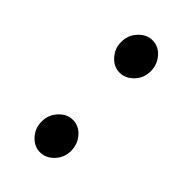

<svg xmlns="http://www.w3.org/2000/svg" viewBox="-161 -573 585 585"><g transform="rotate(45 132.0 -280.0)"><path d="M69 -38ZM196 -108Q196 -79 176.5 -58.5Q157 -38 132 -38Q107 -38 88 -58.5Q69 -79 69 -108Q69 -137 88.5 -158Q108 -179 133 -179Q159 -179 177.5 -158Q196 -137 196 -108ZM196 -451Q196 -422 176.5 -401.5Q157 -381 132 -381Q107 -381 88 -401.5Q69 -422 69 -451Q69 -480 88.5 -501Q108 -522 133 -522Q159 -522 177.5 -501Q196 -480 196 -451Z"/></g></svg>

Font: Sumana
Style: Regular
Weight: 400
Designer: Cyreal, Alexei Vanyashin (Devanagari), Olga Karpushina (Latin)
Foundry: Cyreal
Version: Version 1.015;PS 001.015;hotconv 1.0.70;makeotf.lib2.5.58329